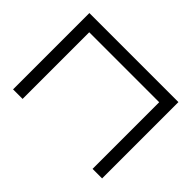

<svg xmlns="http://www.w3.org/2000/svg" viewBox="-139 -1042 1334 1334"><g transform="rotate(45 528.0 -375.0)"><path d="M87.9 -750V0H181.6V-654.8H869.1V0H962.9V-750H869.1H181.6Z"/></g></svg>

Font: Michroma+
Style: Regular
Weight: 400
Designer: beogot
Foundry: beogot
Version: Version